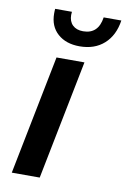

<svg xmlns="http://www.w3.org/2000/svg" viewBox="-85 -795 558 846"><g transform="rotate(10 194.0 -372.0)"><path d="M135 -534H260L154 0H29ZM91 -723Q91 -737 92 -744H167Q166 -739 166 -730Q166 -701 183 -684.5Q200 -668 230 -668Q298 -668 309 -744H388Q378 -676 335.5 -638Q293 -600 226 -600Q165 -600 128 -633Q91 -666 91 -723Z"/></g></svg>

Font: Montserrat Alternates SemiBold
Style: Italic
Weight: 600
Italic angle: -11.3°
Designer: Julieta Ulanovsky
Foundry: Julieta Ulanovsky
Version: Version 7.200